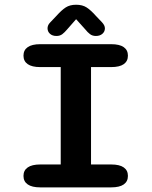

<svg xmlns="http://www.w3.org/2000/svg" viewBox="-20 -810 659 830"><path d="M154 0Q118 0 99.8 -12.8Q81.5 -25.5 81.5 -49.5Q81.5 -73.5 99.8 -86.2Q118 -99 154 -99H242.5V-520H154Q118 -520 99.8 -532.8Q81.5 -545.5 81.5 -569.5Q81.5 -593.5 99.8 -606.2Q118 -619 154 -619H460.5Q497 -619 515 -606.2Q533 -593.5 533 -569.5Q533 -545.5 515 -532.8Q497 -520 460.5 -520H373.5V-99H460.5Q497 -99 515 -86.2Q533 -73.5 533 -49.5Q533 -25.5 515 -12.8Q497 0 460.5 0ZM421.5 -713Q433.5 -700 433.5 -687.5Q433.5 -673.5 422.8 -664Q412 -654.5 394.5 -654.5Q379.5 -654.5 369 -662.5Q358.5 -670.5 349 -682.5L309 -727L269.5 -682Q259.5 -670 249.2 -662.2Q239 -654.5 224 -654.5Q206.5 -654.5 196 -664Q185.5 -673.5 185.5 -688Q185.5 -693.5 188 -700Q190.5 -706.5 197 -713L225.5 -743Q246 -766 264 -777.8Q282 -789.5 309 -789.5Q336.5 -789.5 354.5 -777.8Q372.5 -766 393 -743Z"/></svg>

Font: Sono ExtraLight Monospace SemiBold
Style: Regular
Weight: 600
Version: Version 2.112